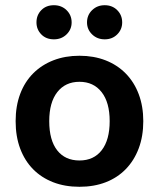

<svg xmlns="http://www.w3.org/2000/svg" viewBox="-20 -702 610 737"><path d="M530 -237Q530 -179 512.5 -132.5Q495 -86 463 -53Q431 -20 386 -2.5Q341 15 285 15Q229 15 184 -2.5Q139 -20 107 -52.5Q75 -85 57.5 -131.5Q40 -178 40 -237Q40 -295 57.5 -341.5Q75 -388 107.5 -420.5Q140 -453 185 -470.5Q230 -488 285 -488Q340 -488 385 -470.5Q430 -453 462.5 -420Q495 -387 512.5 -340.5Q530 -294 530 -237ZM285 -388Q231 -388 200 -348.5Q169 -309 169 -237Q169 -164 199.5 -125Q230 -86 285 -86Q340 -86 370.5 -125.5Q401 -165 401 -237Q401 -309 370 -348.5Q339 -388 285 -388ZM255 -616Q255 -589 235.5 -570Q216 -551 187 -551Q157 -551 138.5 -570Q120 -589 120 -616Q120 -644 138.5 -663Q157 -682 187 -682Q216 -682 235.5 -663Q255 -644 255 -616ZM449 -616Q449 -589 430 -570Q411 -551 382 -551Q353 -551 333.5 -570Q314 -589 314 -616Q314 -644 333.5 -663Q353 -682 382 -682Q411 -682 430 -663Q449 -644 449 -616Z"/></svg>

Font: Baloo Bhai 2 SemiBold
Style: Regular
Weight: 600
Designer: Supriya Tembe, Noopur Datye and Ek Type
Foundry: Ek Type
Version: Version 1.640;PS 1.000;hotconv 16.6.51;makeotf.lib2.5.65220;